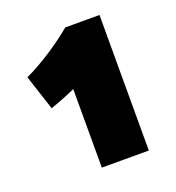

<svg xmlns="http://www.w3.org/2000/svg" viewBox="-91 -800 544 595"><g transform="rotate(-20 181.0 -502.5)"><path d="M63 -505 25 -621C78 -645 147 -691 188 -726H301V-279H146V-538C124 -528 94 -516 63 -505Z"/></g></svg>

Font: Repo Black
Style: Regular
Weight: 900
Designer: Stefan Peev
Foundry: Context Ltd
Version: Version 1.502